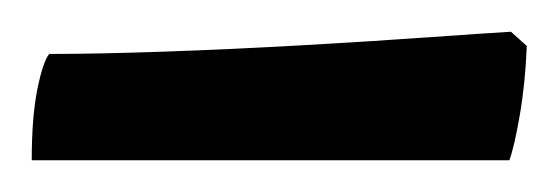

<svg xmlns="http://www.w3.org/2000/svg" viewBox="-20 -674 352 121"><path d="M0 -573Q0 -600 3.5 -617.5Q7 -635 11 -640Q42 -640 84.5 -641.5Q127 -643 171 -645.5Q215 -648 250 -650.5Q285 -653 302 -654L312 -645Q311 -621 307.5 -601Q304 -581 301 -573Z"/></svg>

Font: Texturina 72pt
Style: Bold
Weight: 700
Designer: Guillermo Torres Carreño
Foundry: Omnibus-Type
Version: Version 1.002; ttfautohint (v1.8.3)